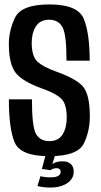

<svg xmlns="http://www.w3.org/2000/svg" viewBox="-20 -700 456 866"><path d="M202.5 4.5Q73 4.5 46.5 -57Q20 -118.5 20 -252H124Q124 -128 142.5 -95.8Q161 -63.5 202.5 -63.5Q243.5 -63.5 262.2 -93.5Q281 -123.5 281 -169.5Q281 -231 256.2 -255Q231.5 -279 173 -299.5Q80 -333 50.5 -371.8Q21 -410.5 20 -496Q18.5 -557 46.8 -618.5Q75 -680 202.5 -680Q330.5 -680 357.5 -615.8Q384.5 -551.5 384.5 -426.5H280Q280 -546 261.2 -578.5Q242.5 -611 202 -611Q161 -611 142 -581.2Q123 -551.5 123 -507.5Q123 -447 148.2 -422.8Q173.5 -398.5 232.5 -377.5Q326 -344 355 -308.8Q384 -273.5 385 -183Q387 -114 359.2 -54.8Q331.5 4.5 202.5 4.5ZM312.5 74.5Q312.5 97 298 113.2Q283.5 129.5 259.8 137.8Q236 146 208 146Q175.5 146 149 139L162.5 94.5Q182 100 208 100Q253.5 100 253.5 74.5Q253.5 66.5 248.5 62.5Q243.5 58.5 235 58.5Q221 58.5 207.5 67.5L169 62L185.5 0H228.5L216 40Q233.5 27.5 261.5 27.5Q285.5 27.5 299 39.5Q312.5 51.5 312.5 74.5Z"/></svg>

Font: Anybody Narrow Medium
Style: Regular
Weight: 500
Width: 3
Designer: Tyler Finck
Foundry: Etcetera Type Company
Version: Version 1.000; ttfautohint (v1.8)